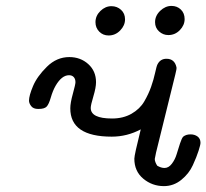

<svg xmlns="http://www.w3.org/2000/svg" viewBox="-20 -631 705 656"><path d="M79.1 -287.1Q79.1 -304.2 93 -337.2Q106.9 -370.1 140.4 -403.1Q173.8 -436 216.8 -436Q254.9 -436 281.5 -412.1Q308.1 -388.2 308.1 -350.1Q308.1 -332 299.1 -302Q290 -272 290 -262.2Q290 -226.1 362.8 -226.1Q400.9 -226.1 429.4 -242.4Q458 -258.8 472.9 -284.4Q487.8 -310.1 496.3 -334.5Q504.9 -358.9 510 -382.3Q515.1 -405.8 518.1 -411.1Q527.8 -430.2 548.8 -430.2Q576.7 -430.2 583 -400.9Q584 -396 579.1 -377L513.2 -109.9Q509.3 -89.8 508.8 -87.9Q508.8 -78.1 517.1 -64.9Q530.3 -57.1 542 -57.1Q556.2 -57.1 567.1 -71.5Q578.1 -85.9 583.5 -104Q588.9 -122.1 595 -140.6Q601.1 -159.2 606 -164.1Q615.7 -171.9 630.9 -171.9Q645 -171.9 655 -164.6Q665 -157.2 665 -143.1Q665 -136.2 658.4 -115.7Q651.9 -95.2 638.9 -66.7Q626 -38.1 599.6 -16.6Q573.2 4.9 540 4.9Q500 4.9 469.5 -20.5Q439 -45.9 439 -88.9Q439 -101.1 460.9 -189Q414.1 -164.1 361.8 -164.1Q219.7 -164.1 220.2 -261.2Q220.2 -279.3 229 -311Q237.8 -342.8 237.8 -350.1Q237.8 -361.3 231.9 -367.7Q226.1 -374 215.8 -374Q190.9 -374 169.9 -337.9Q160.2 -320.8 153.6 -297.9Q147 -274.9 139.4 -266.8Q131.8 -258.8 111.8 -258.8H109.9Q93.8 -258.8 86.4 -268.6Q79.1 -278.3 79.1 -287.1ZM306.2 -555.2Q306.2 -577.1 323 -593.5Q339.8 -609.9 360.8 -609.9Q379.9 -609.9 393.6 -597.4Q407.2 -585 407.2 -564.9Q407.2 -543.9 390.6 -526.9Q374 -509.8 351.1 -509.8Q332 -509.8 319.1 -522.9Q306.2 -536.1 306.2 -555.2ZM509.8 -555.2Q509.8 -577.1 527.3 -594Q544.9 -610.8 565.9 -610.8Q585 -610.8 597.9 -598.4Q610.8 -585.9 610.8 -565.9Q610.8 -544.9 594.5 -528.1Q578.1 -511.2 555.2 -511.2Q537.1 -511.2 523.4 -523.7Q509.8 -536.1 509.8 -555.2Z"/></svg>

Font: CMU Typewriter Text Variable Width
Style: Italic
Weight: 500
Italic angle: -14.04°
Version: Version 0.7.0